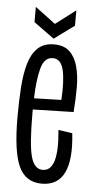

<svg xmlns="http://www.w3.org/2000/svg" viewBox="-51 -709 370 751"><g transform="rotate(5 134.0 -333.5)"><path d="M142 10Q78 10 51.5 -48.5Q25 -107 25 -240Q25 -302 28.5 -356Q32 -410 43.5 -450.5Q55 -491 79 -514Q103 -537 143 -537Q183 -537 205 -515.5Q227 -494 236.5 -458Q246 -422 246 -376Q246 -330 242 -280L82 -276Q82 -268 82 -258Q82 -138 95 -91Q108 -44 141 -44Q205 -44 189 -205L244 -197Q267 10 142 10ZM143 -483Q109 -483 97 -437Q85 -391 83 -320L190 -323Q195 -397 185 -440Q175 -483 143 -483ZM59 -677 139 -617 218 -677V-617L139 -559L59 -617Z"/></g></svg>

Font: Bricolage Grotesque 96pt Condensed ExtraLight
Style: Regular
Weight: 200
Width: 3
Designer: Mathieu Triay
Foundry: Atelier Triay
Version: Version 1.001; ttfautohint (v1.8.4.7-5d5b);gftools[0.9.33.de